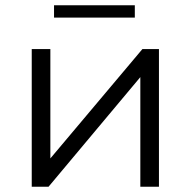

<svg xmlns="http://www.w3.org/2000/svg" viewBox="-20 -712 728 732"><path d="M101 0V-525H172V-108L523 -525H586V0H515V-418L165 0ZM186 -645V-692H494V-645Z"/></svg>

Font: Modern
Style: Small
Weight: 400
Designer: Julieta Ulanovsky
Foundry: Julieta Ulanovsky
Version: Version 8.000